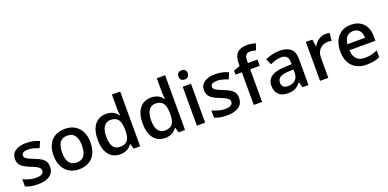

<svg xmlns="http://www.w3.org/2000/svg" viewBox="-6 -1629 5052 2503"><g transform="rotate(-20 2520.0 -377.5)"><path d="M444.8 -153.8Q444.8 -74.7 387.2 -32.5Q329.6 9.8 222.2 9.8Q114.3 9.8 48.8 -22.9V-122.1Q144 -78.1 226.1 -78.1Q332 -78.1 332 -142.1Q332 -162.6 320.3 -176.3Q308.6 -189.9 281.7 -204.6Q254.9 -219.2 207 -237.8Q113.8 -273.9 80.8 -310.1Q47.9 -346.2 47.9 -403.8Q47.9 -473.1 103.8 -511.5Q159.7 -549.8 255.9 -549.8Q351.1 -549.8 436 -511.2L398.9 -424.8Q311.5 -460.9 252 -460.9Q161.1 -460.9 161.1 -409.2Q161.1 -383.8 184.8 -366.2Q208.5 -348.6 288.1 -317.9Q355 -292 385.3 -270.5Q415.5 -249 430.2 -220.9Q444.8 -192.9 444.8 -153.8Z M1047.9 -271Q1047.9 -138.7 980 -64.5Q912.1 9.8 791 9.8Q715.3 9.8 657.2 -24.4Q599.1 -58.6 567.9 -122.6Q536.6 -186.5 536.6 -271Q536.6 -402.3 604 -476.1Q671.4 -549.8 793.9 -549.8Q911.1 -549.8 979.5 -474.4Q1047.9 -398.9 1047.9 -271ZM654.8 -271Q654.8 -84 793 -84Q929.7 -84 929.7 -271Q929.7 -456.1 792 -456.1Q719.7 -456.1 687.3 -408.2Q654.8 -360.4 654.8 -271Z M1361.8 9.8Q1260.7 9.8 1204.1 -63.5Q1147.5 -136.7 1147.5 -269Q1147.5 -401.9 1204.8 -475.8Q1262.2 -549.8 1363.8 -549.8Q1470.2 -549.8 1525.9 -471.2H1531.7Q1523.4 -529.3 1523.4 -563V-759.8H1638.7V0H1548.8L1528.8 -70.8H1523.4Q1468.3 9.8 1361.8 9.8ZM1392.6 -83Q1463.4 -83 1495.6 -122.8Q1527.8 -162.6 1528.8 -252V-268.1Q1528.8 -370.1 1495.6 -413.1Q1462.4 -456.1 1391.6 -456.1Q1331.1 -456.1 1298.3 -407Q1265.6 -357.9 1265.6 -267.1Q1265.6 -177.2 1297.4 -130.1Q1329.1 -83 1392.6 -83Z M1984.9 9.8Q1883.8 9.8 1827.1 -63.5Q1770.5 -136.7 1770.5 -269Q1770.5 -401.9 1827.9 -475.8Q1885.3 -549.8 1986.8 -549.8Q2093.3 -549.8 2148.9 -471.2H2154.8Q2146.5 -529.3 2146.5 -563V-759.8H2261.7V0H2171.9L2151.9 -70.8H2146.5Q2091.3 9.8 1984.9 9.8ZM2015.6 -83Q2086.4 -83 2118.7 -122.8Q2150.9 -162.6 2151.9 -252V-268.1Q2151.9 -370.1 2118.7 -413.1Q2085.4 -456.1 2014.6 -456.1Q1954.1 -456.1 1921.4 -407Q1888.7 -357.9 1888.7 -267.1Q1888.7 -177.2 1920.4 -130.1Q1952.1 -83 2015.6 -83Z M2540.5 0H2425.8V-540H2540.5ZM2418.9 -683.1Q2418.9 -713.9 2435.8 -730.5Q2452.6 -747.1 2483.9 -747.1Q2514.2 -747.1 2531 -730.5Q2547.9 -713.9 2547.9 -683.1Q2547.9 -653.8 2531 -637Q2514.2 -620.1 2483.9 -620.1Q2452.6 -620.1 2435.8 -637Q2418.9 -653.8 2418.9 -683.1Z M3067.4 -153.8Q3067.4 -74.7 3009.8 -32.5Q2952.1 9.8 2844.7 9.8Q2736.8 9.8 2671.4 -22.9V-122.1Q2766.6 -78.1 2848.6 -78.1Q2954.6 -78.1 2954.6 -142.1Q2954.6 -162.6 2942.9 -176.3Q2931.2 -189.9 2904.3 -204.6Q2877.4 -219.2 2829.6 -237.8Q2736.3 -273.9 2703.4 -310.1Q2670.4 -346.2 2670.4 -403.8Q2670.4 -473.1 2726.3 -511.5Q2782.2 -549.8 2878.4 -549.8Q2973.6 -549.8 3058.6 -511.2L3021.5 -424.8Q2934.1 -460.9 2874.5 -460.9Q2783.7 -460.9 2783.7 -409.2Q2783.7 -383.8 2807.4 -366.2Q2831.1 -348.6 2910.6 -317.9Q2977.5 -292 3007.8 -270.5Q3038.1 -249 3052.7 -220.9Q3067.4 -192.9 3067.4 -153.8Z M3462.4 -453.1H3330.6V0H3215.3V-453.1H3126.5V-506.8L3215.3 -542V-577.1Q3215.3 -672.9 3260.3 -719Q3305.2 -765.1 3397.5 -765.1Q3458 -765.1 3516.6 -745.1L3486.3 -658.2Q3443.8 -671.9 3405.3 -671.9Q3366.2 -671.9 3348.4 -647.7Q3330.6 -623.5 3330.6 -575.2V-540H3462.4Z M3892.1 0 3869.1 -75.2H3865.2Q3826.2 -25.9 3786.6 -8.1Q3747.1 9.8 3685.1 9.8Q3605.5 9.8 3560.8 -33.2Q3516.1 -76.2 3516.1 -154.8Q3516.1 -238.3 3578.1 -280.8Q3640.1 -323.2 3767.1 -327.1L3860.4 -330.1V-358.9Q3860.4 -410.6 3836.2 -436.3Q3812 -461.9 3761.2 -461.9Q3719.7 -461.9 3681.6 -449.7Q3643.6 -437.5 3608.4 -420.9L3571.3 -502.9Q3615.2 -525.9 3667.5 -537.8Q3719.7 -549.8 3766.1 -549.8Q3869.1 -549.8 3921.6 -504.9Q3974.1 -460 3974.1 -363.8V0ZM3721.2 -78.1Q3783.7 -78.1 3821.5 -113Q3859.4 -147.9 3859.4 -210.9V-257.8L3790 -254.9Q3709 -252 3672.1 -227.8Q3635.3 -203.6 3635.3 -153.8Q3635.3 -117.7 3656.7 -97.9Q3678.2 -78.1 3721.2 -78.1Z M4408.2 -549.8Q4442.9 -549.8 4465.3 -544.9L4454.1 -438Q4429.7 -443.8 4403.3 -443.8Q4334.5 -443.8 4291.7 -398.9Q4249 -354 4249 -282.2V0H4134.3V-540H4224.1L4239.3 -444.8H4245.1Q4272 -493.2 4315.2 -521.5Q4358.4 -549.8 4408.2 -549.8Z M4781.2 9.8Q4655.3 9.8 4584.2 -63.7Q4513.2 -137.2 4513.2 -266.1Q4513.2 -398.4 4579.1 -474.1Q4645 -549.8 4760.3 -549.8Q4867.2 -549.8 4929.2 -484.9Q4991.2 -419.9 4991.2 -306.2V-244.1H4631.3Q4633.8 -165.5 4673.8 -123.3Q4713.9 -81.1 4786.6 -81.1Q4834.5 -81.1 4875.7 -90.1Q4917 -99.1 4964.4 -120.1V-26.9Q4922.4 -6.8 4879.4 1.5Q4836.4 9.8 4781.2 9.8ZM4760.3 -462.9Q4705.6 -462.9 4672.6 -428.2Q4639.6 -393.6 4633.3 -327.1H4878.4Q4877.4 -394 4846.2 -428.5Q4814.9 -462.9 4760.3 -462.9Z"/></g></svg>

Font: f0_21440          
Style: Regular
Weight: 600
Foundry: Ascender Corporation
Version: Version 1.10